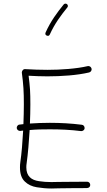

<svg xmlns="http://www.w3.org/2000/svg" viewBox="-20 -1048 596 1065"><path d="M72.8 -337.4C74.2 -327.6 83 -321.8 90.8 -321.8H92.3C97.7 -322.3 103 -323.2 108.4 -323.7C105 -260.7 100.1 -198.7 92.8 -148.4C91.3 -139.2 90.8 -129.9 90.8 -119.6C90.8 -84 99.6 -58.1 117.7 -41C135.3 -23.9 157.2 -13.7 184.1 -9.3C210.9 -4.9 238.3 -2.4 266.1 -2.4C277.8 -2.4 318.8 -4.4 387.2 -4.4H425.8C438 -4.4 450.2 -4.4 462.4 -4.9C472.7 -4.9 480.5 -12.2 480.5 -21.5V-22.5C480.5 -32.7 472.2 -40 463.9 -40H462.4C450.2 -39.6 425.3 -39.6 387.2 -39.6C312.5 -39.6 276.9 -38.1 265.1 -38.1C240.7 -38.1 217.8 -39.6 196.8 -43C154.3 -48.8 126 -70.3 126 -119.6C126 -127.9 126.5 -135.7 127.9 -143.6C135.3 -196.3 140.6 -261.7 144.5 -326.7C181.2 -330.1 217.3 -330.6 256.3 -330.6C314.9 -330.6 372.6 -328.1 429.7 -320.8H431.2C439 -320.8 448.7 -326.7 449.2 -336.4V-338.9C449.2 -346.2 443.4 -355.5 433.6 -356C375.5 -363.3 316.9 -366.7 256.3 -366.7C218.3 -366.7 181.6 -365.2 146 -362.8C147.5 -399.9 148.4 -435.1 148.4 -468.8C148.4 -500.5 147.9 -528.3 146.5 -551.3C145 -574.2 142.1 -600.1 138.7 -627.9C173.3 -626 208 -624.5 242.7 -624.5C281.7 -624.5 321.8 -626 362.8 -629.4C403.3 -632.8 440.4 -638.2 474.1 -646C483.9 -648.4 488.3 -657.2 488.3 -663.6C488.3 -665 488.3 -666 487.8 -667.5C485.4 -677.2 476.6 -681.6 470.2 -681.6C468.8 -681.6 467.8 -681.6 466.3 -681.2C434.6 -673.8 398.9 -668.9 359.4 -665.5C319.8 -662.1 280.8 -660.6 242.7 -660.6C202.1 -660.6 160.6 -662.1 119.6 -664.6H117.7C106.4 -664.6 101.1 -652.3 101.1 -646V-645C109.9 -578.6 112.3 -540.5 112.3 -468.8C112.3 -434.1 111.3 -397.5 109.9 -359.4C102.5 -358.9 95.7 -357.9 88.4 -356.9C78.6 -356.4 72.8 -346.7 72.8 -338.9V-337.4ZM351.6 -1024.9C349.1 -1026.9 346.7 -1027.8 343.8 -1027.8C343.3 -1027.8 337.4 -1028.3 333 -1022.9C296.4 -977.5 261.7 -931.6 232.9 -867.7C231.9 -865.2 231.4 -863.3 231.4 -861.3C231.4 -856.9 233.9 -853 239.3 -850.6C241.7 -849.6 243.7 -849.1 245.6 -849.1C250 -849.1 253.9 -851.6 256.3 -856.9C284.2 -918 316.9 -961.4 353.5 -1006.8C355.5 -1009.3 356.4 -1011.7 356.4 -1014.2C356.4 -1015.6 356.9 -1020.5 351.6 -1024.9Z"/></svg>

Font: Mikhak ExtraLight
Style: Regular
Weight: 200
Designer: Amin Abedi
Version: Version 3.2